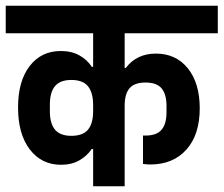

<svg xmlns="http://www.w3.org/2000/svg" viewBox="-30 -650 780 670"><path d="M409 -413Q447 -463 514 -463Q584 -463 625.5 -411.5Q667 -360 667 -272Q667 -180 620.5 -128Q574 -76 494 -76Q483 -76 469 -78V-177H478Q517 -177 534 -197.5Q551 -218 551 -258V-281Q551 -321 534 -341.5Q517 -362 478 -362Q439 -362 422 -342Q405 -322 405 -281V0H295V-130H290Q274 -106 247 -90.5Q220 -75 183 -75Q115 -75 74 -128.5Q33 -182 33 -275Q33 -367 73.5 -419.5Q114 -472 182 -472Q220 -472 247.5 -456.5Q275 -441 290 -417H295V-534H-10V-630H730V-534H405V-413ZM295 -283Q295 -327 277 -349Q259 -371 219 -371Q180 -371 162 -349.5Q144 -328 144 -285V-262Q144 -219 162 -197.5Q180 -176 219 -176Q259 -176 277 -197.5Q295 -219 295 -262Z"/></svg>

Font: Pragati Narrow
Style: Bold
Weight: 700
Designer: Hector Gatti, Marcela Romero, Pablo Cosgaya and Nicolas Silva
Foundry: Omnibus-Type
Version: Version 1.010; ttfautohint (v1.3)